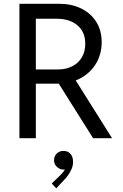

<svg xmlns="http://www.w3.org/2000/svg" viewBox="-20 -740 657 1028"><path d="M141.6 -292V-368.2H290Q334 -368.2 366.9 -385Q399.9 -401.9 418.2 -432.9Q436.5 -463.9 436.5 -505.9Q436.5 -568.8 394.8 -604.2Q353 -639.6 284.2 -639.6H141.6V-719.7H297.9Q362.3 -719.7 413.6 -695.1Q464.8 -670.4 494.6 -624.3Q524.4 -578.1 524.4 -513.7Q524.4 -452.1 495.4 -401.9Q466.3 -351.6 412.4 -321.8Q358.4 -292 284.2 -292ZM84 0V-719.7H171.9V0ZM478.5 0 286.1 -305.7 354.5 -358.4 580.1 0ZM281.2 268.6 256.8 242.2 296.9 204.1Q307.1 194.3 315.7 184.3Q324.2 174.3 329.1 164.3Q334 154.3 333 144.5L348.6 142.6Q346.7 152.8 339.6 160.4Q332.5 168 319.3 168Q301.3 168 285.4 154.1Q269.5 140.1 269.5 118.2Q269.5 95.2 284.7 81.3Q299.8 67.4 319.3 68.4Q342.3 67.4 356.7 83Q371.1 98.6 371.1 126Q371.1 147.9 362.3 167.2Q353.5 186.5 342.3 201.2Q331.1 215.8 323.2 223.6Z"/></svg>

Font: Reddit Sans
Style: Regular
Weight: 400
Designer: Stephen Hutchings
Foundry: Reddit
Version: Version 1.014